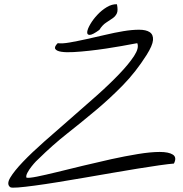

<svg xmlns="http://www.w3.org/2000/svg" viewBox="-20 -893 862 905"><path d="M28.3 -10.7Q9.8 -24.4 28.3 -55.7Q46.9 -86.9 88.4 -130.4Q129.9 -173.8 188.5 -225.6Q247.1 -277.3 310.1 -332Q373 -386.7 434.1 -440.9Q495.1 -495.1 541 -543Q586.9 -590.8 611.8 -628.9Q636.7 -667 627 -689.5Q625 -689.5 604.5 -685.5Q584 -681.6 551.8 -675.8Q519.5 -669.9 480 -664.1Q440.4 -658.2 400.9 -653.8Q361.3 -649.4 326.7 -647.5Q292 -645.5 269.5 -648.9Q247.1 -652.3 240.7 -662.1Q234.4 -671.9 252 -689.5Q273.4 -686.5 309.1 -692.9Q344.7 -699.2 387.2 -708.5Q429.7 -717.8 475.1 -728.5Q520.5 -739.3 561.5 -746.1Q602.5 -752.9 635.7 -752.9Q668.9 -752.9 686 -741.2Q703.1 -729.5 701.2 -704.1Q699.2 -678.7 670.9 -633.8Q620.1 -553.7 559.6 -491.7Q499 -429.7 432.6 -374Q366.2 -318.4 296.9 -263.7Q227.5 -209 160.2 -142.6Q159.2 -142.6 149.4 -132.3Q139.6 -122.1 128.4 -107.9Q117.2 -93.8 109.4 -79.1Q101.6 -64.5 104.5 -55.7Q115.2 -52.7 154.3 -60.5Q193.4 -68.4 249 -82Q304.7 -95.7 371.1 -111.8Q437.5 -127.9 503.9 -142.6Q570.3 -157.2 630.4 -167Q690.4 -176.8 732.9 -176.8Q775.4 -176.8 794.9 -164.1Q814.5 -151.4 799.8 -122.1Q775.4 -120.1 730.5 -113.8Q685.5 -107.4 628.4 -98.1Q571.3 -88.9 506.3 -77.6Q441.4 -66.4 376.5 -55.2Q311.5 -43.9 251 -34.2Q190.4 -24.4 143.1 -18.1Q95.7 -11.7 64.9 -9.3Q34.2 -6.8 28.3 -10.7ZM448.2 -752Q416 -728.5 402.8 -728.5Q389.6 -728.5 391.1 -742.7Q392.6 -756.8 405.8 -779.3Q418.9 -801.8 439 -823.2Q459 -844.7 483.4 -859.4Q507.8 -874 531.2 -873Q537.1 -843.8 530.8 -830.1Q524.4 -816.4 511.2 -807.1Q498 -797.9 480.5 -786.6Q462.9 -775.4 448.2 -752Z"/></svg>

Font: Nothing You Could Do
Style: Regular
Weight: 400
Version: Version 1.005